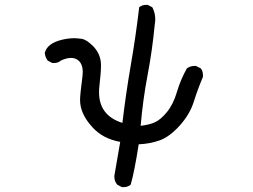

<svg xmlns="http://www.w3.org/2000/svg" viewBox="-20 -639 1040 789"><path d="M487 130H481L462 120Q450 106 450 88V83L474 -56Q402 -69 360 -116Q309 -171 309 -228Q309 -251 319 -326L320 -343Q320 -378 299 -393Q287 -401 272 -401Q253 -401 230 -390Q219 -380 201 -380H195L176 -390Q166 -403 164 -421Q173 -461 236 -476Q262 -482 286 -482Q295 -482 315 -479.5Q335 -477 363 -449Q395 -416 395 -371Q395 -341 389 -290Q387 -274 387 -260Q387 -164 483 -134Q497 -253 517.5 -371.5Q538 -490 552 -609Q563 -619 581 -619H587L606 -609Q618 -586 618 -560Q618 -550 616 -539Q606 -433 586.5 -330.5Q567 -228 558 -122Q593 -126 616.5 -136.5Q640 -147 666 -178.5Q692 -210 707 -261Q722 -312 748 -358Q762 -368 779 -368H785L805 -358Q814 -347 814 -330V-323Q793 -274 776.5 -221.5Q760 -169 718.5 -123Q677 -77 637 -62.5Q597 -48 550 -46Q532 69 517 120Q505 130 487 130Z"/></svg>

Font: Xiaolai SC
Style: Regular
Weight: 400
Designer: Nozomi Seto 瀬戸のぞみ
Version: Version 3.11;December 4, 2020;FontCreator 13.0.0.2613 64-bit